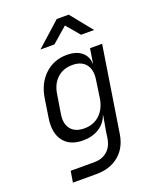

<svg xmlns="http://www.w3.org/2000/svg" viewBox="-173 -884 945 1163"><g transform="rotate(-20 300.0 -302.5)"><path d="M91 180 103 108H255Q305 108 337.5 80.5Q370 53 379 4L386 -45L403 -141H401Q384 -93 340.5 -66Q297 -39 237 -39Q153 -39 112.5 -92.5Q72 -146 87 -240L105 -357Q119 -450 177.5 -505Q236 -560 320 -560Q380 -560 414.5 -532Q449 -504 451 -455H452L467 -550H545L458 4Q444 87 387 133.5Q330 180 243 180ZM270 -105Q329 -105 368.5 -141.5Q408 -178 419 -243L435 -353Q446 -418 418 -454.5Q390 -491 331 -491Q272 -491 233.5 -456Q195 -421 185 -360L165 -236Q155 -175 183 -140Q211 -105 270 -105ZM182 -645 338 -785H415L528 -645H444L371 -731L272 -645Z"/></g></svg>

Font: JetBrains Mono NL Light
Style: Italic
Weight: 300
Italic angle: -9°
Designer: Philipp Nurullin, Konstantin Bulenkov
Foundry: JetBrains
Version: Version 2.304; ttfautohint (v1.8.4.7-5d5b)